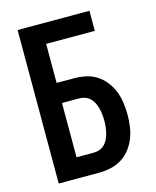

<svg xmlns="http://www.w3.org/2000/svg" viewBox="-111 -812 722 888"><g transform="rotate(-15 250.0 -367.5)"><path d="M59 0V-735H403V-639H170V-452H254Q282 -452 310 -446Q338 -440 362 -424.5Q386 -409 403.5 -386Q421 -363 431 -337Q441 -311 445 -282.5Q449 -254 449 -226Q449 -198 445 -169.5Q441 -141 431 -115Q421 -89 403.5 -66Q386 -43 362 -28Q338 -13 310 -6.5Q282 0 254 0ZM170 -96H254Q268 -96 282 -101.5Q296 -107 306 -117.5Q316 -128 322 -141.5Q328 -155 331.5 -169Q335 -183 336.5 -197.5Q338 -212 338 -226Q338 -241 336.5 -255.5Q335 -270 331.5 -284Q328 -298 322 -311Q316 -324 306 -334.5Q296 -345 282 -350.5Q268 -356 254 -356H170Z"/></g></svg>

Font: Moesevka
Style: Bold
Weight: 700
Monospace: yes
Designer: Belleve Invis
Foundry: Belleve Invis
Version: Version 32.5.0; ttfautohint (v1.8.4)